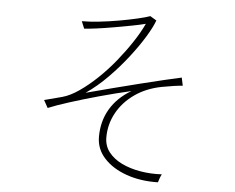

<svg xmlns="http://www.w3.org/2000/svg" viewBox="-54 -834 1107 906"><g transform="rotate(5 500.0 -381.0)"><path d="M726 8Q644 10 577 -13.5Q510 -37 470 -80.5Q430 -124 430 -182Q430 -256 464.5 -314Q499 -372 564 -410Q490 -393 414 -372Q338 -351 275.5 -331Q213 -311 177 -296L157 -332Q166 -334 184 -339Q202 -344 241 -354Q278 -364 320 -393Q362 -422 404.5 -462.5Q447 -503 485 -550Q523 -597 554 -644Q585 -691 604 -732Q577 -725 537.5 -717.5Q498 -710 455 -702.5Q412 -695 374.5 -690Q337 -685 316 -684L302 -718Q337 -718 383.5 -723Q430 -728 478 -736.5Q526 -745 564.5 -754Q603 -763 622 -770L652 -752Q641 -721 612.5 -674Q584 -627 543 -574Q502 -521 452.5 -470.5Q403 -420 349 -383Q409 -399 474.5 -416Q540 -433 602.5 -448.5Q665 -464 715.5 -476Q766 -488 795 -494L803 -456Q769 -454 705 -442Q632 -428 578 -390Q524 -352 494.5 -298Q465 -244 465 -182Q465 -142 488 -112.5Q511 -83 550 -64Q589 -45 638.5 -36.5Q688 -28 741 -31Q737 -24 732.5 -12Q728 0 726 8Z"/></g></svg>

Font: Zen Kaku Gothic New Light
Style: Regular
Weight: 300
Designer: Yoshimichi Ohira
Foundry: Positype
Version: Version 1.002